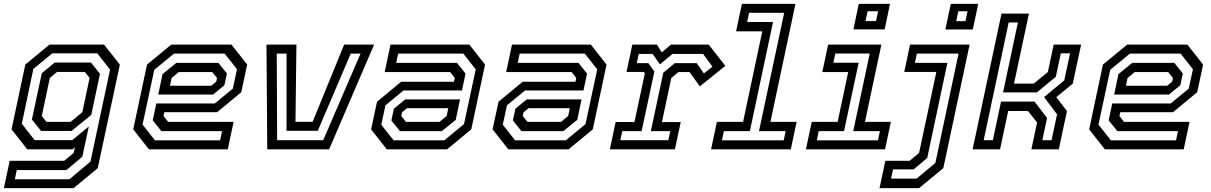

<svg xmlns="http://www.w3.org/2000/svg" viewBox="-40 -770 6243 990"><path d="M-20 200 10 59H291L340 18.5L346 -10L334 0H100.5L19.5 -103L90.5 -437L215 -540H496.5L578 -437L464 97L339.5 200ZM36.5 154.5H318L426.5 63L527.5 -411L461.5 -495H229.5L132 -414.5L72.5 -132L138.5 -47.5H332.5L418 -118L384.5 38L302.5 107H46.5ZM171.5 -95 124.5 -154 175.5 -392.5 242 -447.5H429L475.5 -389.5L430.5 -177.5L329.5 -95ZM199.5 -141.5H324L384.5 -191.5L422 -368.5L397.5 -399H254L217 -368.5L175.5 -172Z M1153.5 -540 1234.5 -437 1204 -294.5 1079.5 -191.5H807.5L803 -172L827 -141.5H1164.5L1134.5 0H728L647 -103L718 -437L843 -540ZM1086 -446 1130 -391 1117 -330.5 1058.5 -282.5H776L798 -388L869.5 -446ZM1118.5 -493.5H857L755.5 -410L695 -127.5L759 -46.5H1095L1105 -94H792L747.5 -149.5L766 -236.5H1067.5L1160.5 -313L1182 -413ZM1054.5 -398.5H882L845 -368L836.5 -328H1049.5L1075 -349L1079 -368Z M1338 0 1334 -540H1488.5L1483.5 -142H1572L1734.5 -540H1889L1657 0ZM1389 -47H1626.5L1819 -493.5H1768.5L1598.5 -95.5H1437.5V-493.5H1387Z M1954.5 0 1873.5 -103 1904 -245.5 2028.5 -348.5H2300.5L2305 -368L2281 -398.5H1943.5L1973.5 -540H2380L2461 -437L2390 -103L2265 0ZM2022 -94 1978 -149 1991 -209.5 2049.5 -257.5H2332L2310 -152L2238.5 -94ZM1989.5 -46.5H2251L2352.5 -130L2413 -412.5L2349 -493.5H2013L2003 -446H2316L2360.5 -390.5L2342 -303.5H2040.5L1947.5 -227L1926 -127ZM2053.5 -141.5H2226L2263 -172L2271.5 -212H2058.5L2033 -191L2029 -172Z M2581 0 2500 -103 2530.5 -245.5 2655 -348.5H2927L2931.5 -368L2907.5 -398.5H2570L2600 -540H3006.5L3087.5 -437L3016.5 -103L2891.5 0ZM2648.5 -94 2604.5 -149 2617.5 -209.5 2676 -257.5H2958.5L2936.5 -152L2865 -94ZM2616 -46.5H2877.5L2979 -130L3039.5 -412.5L2975.5 -493.5H2639.5L2629.5 -446H2942.5L2987 -390.5L2968.5 -303.5H2667L2574 -227L2552.5 -127ZM2680 -141.5H2852.5L2889.5 -172L2898 -212H2685L2659.5 -191L2655.5 -172Z M3104.5 0 3134.5 -141H3231.5L3285 -391.5L3279 -399H3190.5L3220.5 -540H3347L3372.5 -500L3419.5 -540H3614L3700 -430.5L3568.5 -324.5L3515.5 -398.5H3458.5L3421.5 -368L3373 -140.5H3470L3440 0ZM3158.5 -47H3406L3416 -94H3316L3380 -395L3439.5 -444.5H3552.5L3589.5 -391.5L3633.5 -426.5L3585 -492H3427.5L3362.5 -438L3325 -492H3253.5L3243.5 -444.5H3303L3334 -401L3268.5 -94H3168.5Z M3626.5 0 3656.5 -141.5H3791.5L3890.5 -608.5H3755.5L3785.5 -750H4061.5L3932.5 -141.5H4067.5L4037.5 0ZM3682.5 -46.5H4001L4011 -94H3873.5L4003.5 -704H3822.5L3812.5 -656.5H3946L3826.5 -94H3692.5Z M4360.5 -618.5 4388 -750H4549L4521.5 -618.5ZM4423 -661.5H4477L4487.5 -712H4433.5ZM4115.5 0 4145.5 -141.5H4279L4333.5 -398.5H4200L4230 -540H4504.5L4420 -141.5H4553.5L4523.5 0ZM4171.5 -46.5H4487L4497 -94H4359.5L4444.5 -494H4267L4257 -446.5H4387.5L4312 -94H4181.5Z M4495 200 4525 59H4650.5L4699 18.5L4788 -399H4622.5L4652.5 -540H4959.5L4824 97L4699 200ZM4554.5 151H4686.5L4783 70L4902.5 -493.5H4687.5L4677.5 -446H4845L4741 44.5L4671 103.5H4564.5ZM4834.5 -618 4862.5 -750H5004L4976 -618ZM4890.5 -661H4938L4949 -712H4901.5Z M4975 0 5124 -700H5265.5L5188.5 -339H5290.5L5363 -398.5L5393 -540H5534.5L5491.5 -339L5406.5 -269L5461.5 -197.5L5419.5 0H5278L5307.5 -138.5L5260.5 -197.5H5158.5L5116.5 0ZM5032 -47H5079.5L5121.5 -246H5294.5L5359 -161.5L5334.5 -47H5382L5410.5 -180.5L5343.5 -269.5L5447.5 -355.5L5477.5 -495H5430L5404 -374L5306 -293.5H5132L5208.5 -654H5161Z M6082.5 -540 6163.5 -437 6133 -294.5 6008.5 -191.5H5736.5L5732 -172L5756 -141.5H6093.5L6063.5 0H5657L5576 -103L5647 -437L5772 -540ZM6015 -446 6059 -391 6046 -330.5 5987.5 -282.5H5705L5727 -388L5798.5 -446ZM6047.5 -493.5H5786L5684.5 -410L5624 -127.5L5688 -46.5H6024L6034 -94H5721L5676.5 -149.5L5695 -236.5H5996.5L6089.5 -313L6111 -413ZM5983.5 -398.5H5811L5774 -368L5765.5 -328H5978.5L6004 -349L6008 -368Z"/></svg>

Font: Tourney Thin Medium
Style: Italic
Weight: 500
Italic angle: -12°
Version: Version 1.015